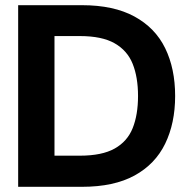

<svg xmlns="http://www.w3.org/2000/svg" viewBox="-20 -720 732 740"><path d="M50 0V-700H296Q418 -700 498 -656.5Q578 -613 616.5 -534.5Q655 -456 655 -350Q655 -245 616.5 -166Q578 -87 498.5 -43.5Q419 0 296 0ZM190 -120H288Q373 -120 422 -147.5Q471 -175 491.5 -226.5Q512 -278 512 -350Q512 -422 491.5 -473.5Q471 -525 422 -553Q373 -581 288 -581H190Z"/></svg>

Font: DM Sans 36pt ExtraBold
Style: Regular
Weight: 800
Designer: Colophon Foundry, Jonny Pinhorn
Foundry: Colophon Foundry
Version: Version 4.004;gftools[0.9.30]